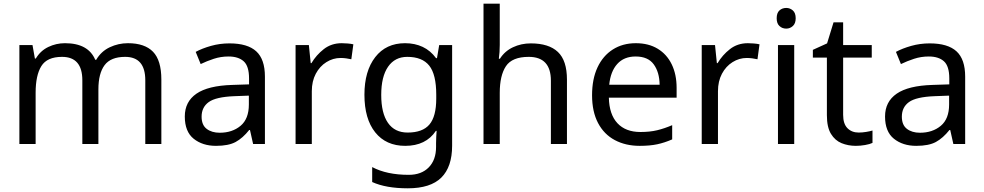

<svg xmlns="http://www.w3.org/2000/svg" viewBox="-20 -780 5329 1040"><path d="M673 -546Q764 -546 809 -499.5Q854 -453 854 -349V0H767V-345Q767 -472 658 -472Q580 -472 546.5 -427Q513 -382 513 -296V0H426V-345Q426 -472 316 -472Q235 -472 204 -422Q173 -372 173 -278V0H85V-536H156L169 -463H174Q199 -505 241.5 -525.5Q284 -546 332 -546Q458 -546 496 -456H501Q528 -502 574.5 -524Q621 -546 673 -546Z M1223 -545Q1321 -545 1368 -502Q1415 -459 1415 -365V0H1351L1334 -76H1330Q1295 -32 1256.5 -11Q1218 10 1150 10Q1077 10 1029 -28.5Q981 -67 981 -149Q981 -229 1044 -272.5Q1107 -316 1238 -320L1329 -323V-355Q1329 -422 1300 -448Q1271 -474 1218 -474Q1176 -474 1138 -461.5Q1100 -449 1067 -433L1040 -499Q1075 -518 1123 -531.5Q1171 -545 1223 -545ZM1249 -259Q1149 -255 1110.5 -227Q1072 -199 1072 -148Q1072 -103 1099.5 -82Q1127 -61 1170 -61Q1238 -61 1283 -98.5Q1328 -136 1328 -214V-262Z M1831 -546Q1846 -546 1863.5 -544.5Q1881 -543 1894 -540L1883 -459Q1870 -462 1854.5 -464Q1839 -466 1825 -466Q1784 -466 1748 -443.5Q1712 -421 1690.5 -380.5Q1669 -340 1669 -286V0H1581V-536H1653L1663 -438H1667Q1693 -482 1734 -514Q1775 -546 1831 -546Z M2174 -546Q2227 -546 2269.5 -526Q2312 -506 2342 -465H2347L2359 -536H2429V9Q2429 124 2370.5 182Q2312 240 2189 240Q2071 240 1996 206V125Q2075 167 2194 167Q2263 167 2302.5 126.5Q2342 86 2342 16V-5Q2342 -17 2343 -39.5Q2344 -62 2345 -71H2341Q2287 10 2175 10Q2071 10 2012.5 -63Q1954 -136 1954 -267Q1954 -395 2012.5 -470.5Q2071 -546 2174 -546ZM2186 -472Q2119 -472 2082 -418.5Q2045 -365 2045 -266Q2045 -167 2081.5 -114.5Q2118 -62 2188 -62Q2269 -62 2306 -105.5Q2343 -149 2343 -246V-267Q2343 -377 2305 -424.5Q2267 -472 2186 -472Z M2687 -537Q2687 -497 2682 -462H2688Q2714 -503 2758.5 -524Q2803 -545 2855 -545Q2953 -545 3002 -498.5Q3051 -452 3051 -349V0H2964V-343Q2964 -472 2844 -472Q2754 -472 2720.5 -421.5Q2687 -371 2687 -277V0H2599V-760H2687Z M3424 -546Q3493 -546 3542.5 -516Q3592 -486 3618.5 -431.5Q3645 -377 3645 -304V-251H3278Q3280 -160 3324.5 -112.5Q3369 -65 3449 -65Q3500 -65 3539.5 -74.5Q3579 -84 3621 -102V-25Q3580 -7 3540 1.5Q3500 10 3445 10Q3369 10 3310.5 -21Q3252 -52 3219.5 -113.5Q3187 -175 3187 -264Q3187 -352 3216.5 -415Q3246 -478 3299.5 -512Q3353 -546 3424 -546ZM3423 -474Q3360 -474 3323.5 -433.5Q3287 -393 3280 -321H3553Q3552 -389 3521 -431.5Q3490 -474 3423 -474Z M4031 -546Q4046 -546 4063.5 -544.5Q4081 -543 4094 -540L4083 -459Q4070 -462 4054.5 -464Q4039 -466 4025 -466Q3984 -466 3948 -443.5Q3912 -421 3890.5 -380.5Q3869 -340 3869 -286V0H3781V-536H3853L3863 -438H3867Q3893 -482 3934 -514Q3975 -546 4031 -546Z M4239 -737Q4259 -737 4274.5 -723.5Q4290 -710 4290 -681Q4290 -653 4274.5 -639Q4259 -625 4239 -625Q4217 -625 4202 -639Q4187 -653 4187 -681Q4187 -710 4202 -723.5Q4217 -737 4239 -737ZM4282 -536V0H4194V-536Z M4631 -62Q4651 -62 4672 -65.5Q4693 -69 4706 -73V-6Q4692 1 4666 5.5Q4640 10 4616 10Q4574 10 4538.5 -4.5Q4503 -19 4481 -55Q4459 -91 4459 -156V-468H4383V-510L4460 -545L4495 -659H4547V-536H4702V-468H4547V-158Q4547 -109 4570.5 -85.5Q4594 -62 4631 -62Z M5016 -545Q5114 -545 5161 -502Q5208 -459 5208 -365V0H5144L5127 -76H5123Q5088 -32 5049.5 -11Q5011 10 4943 10Q4870 10 4822 -28.5Q4774 -67 4774 -149Q4774 -229 4837 -272.5Q4900 -316 5031 -320L5122 -323V-355Q5122 -422 5093 -448Q5064 -474 5011 -474Q4969 -474 4931 -461.5Q4893 -449 4860 -433L4833 -499Q4868 -518 4916 -531.5Q4964 -545 5016 -545ZM5042 -259Q4942 -255 4903.5 -227Q4865 -199 4865 -148Q4865 -103 4892.5 -82Q4920 -61 4963 -61Q5031 -61 5076 -98.5Q5121 -136 5121 -214V-262Z"/></svg>

Font: Noto Sans Hebrew Droid SemiBold
Style: Regular
Weight: 600
Designer: Monotype Design Team
Foundry: Monotype Imaging Inc.
Version: Version 1.100; ttfautohint (v1.8.4.7-5d5b)